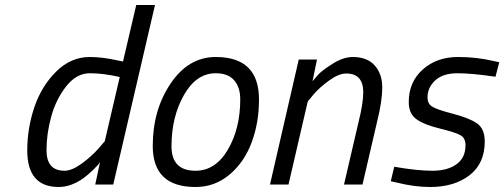

<svg xmlns="http://www.w3.org/2000/svg" viewBox="-20 -738 2017 768"><path d="M215 10Q89 10 89 -136Q89 -224 117 -308Q145 -392 204 -451Q263 -510 339 -510Q390 -510 452 -496L472 -492L525 -718H600L433 0H361L380 -89Q371 -76 350.5 -56.5Q330 -37 312 -24Q263 10 215 10ZM459 -430Q393 -445 339.5 -445Q286 -445 245 -393Q204 -341 185 -272Q166 -203 166 -137Q166 -55 238 -55Q268 -55 308 -84.5Q348 -114 374 -144L399 -173Z M843 -510Q1016 -510 1016 -340Q1016 -247 986.5 -168Q957 -89 898 -39.5Q839 10 762 10Q591 10 591 -154Q591 -298 662.5 -404Q734 -510 843 -510ZM762 -55Q842 -55 891.5 -139.5Q941 -224 941 -341Q941 -389 916.5 -417Q892 -445 843 -445Q765 -445 715.5 -357.5Q666 -270 666 -153Q666 -55 762 -55Z M1391 -510Q1449 -510 1479 -476Q1509 -442 1509 -388Q1509 -334 1489 -254L1430 0H1356L1414 -249Q1433 -325 1433 -369Q1433 -444 1365 -444Q1335 -444 1296.5 -416Q1258 -388 1234 -360L1211 -332L1134 0H1060L1175 -500H1248L1230 -413Q1239 -424 1253.5 -440Q1268 -456 1310.5 -483Q1353 -510 1391 -510Z M1962 -431Q1867 -445 1809.5 -445Q1752 -445 1721 -416.5Q1690 -388 1690 -348Q1690 -324 1708 -312Q1726 -300 1791.5 -283Q1857 -266 1888 -244.5Q1919 -223 1919 -172Q1919 -84 1858 -37Q1797 10 1701 10Q1637 10 1566 -8L1543 -13L1557 -71Q1649 -55 1709.5 -55Q1770 -55 1806 -81Q1842 -107 1842 -157Q1842 -185 1823 -196.5Q1804 -208 1740.5 -223.5Q1677 -239 1646 -261Q1615 -283 1615 -330Q1615 -410 1671 -460Q1727 -510 1812 -510Q1887 -510 1954 -494L1977 -489Z"/></svg>

Font: TitilliumWebItalic
Style: Italic
Weight: 400
Italic angle: -13°
Version: Version 1.001;PS 57.000;hotconv 1.0.70;makeotf.lib2.5.55311